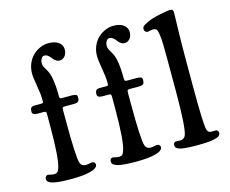

<svg xmlns="http://www.w3.org/2000/svg" viewBox="-101 -856 1203 1005"><g transform="rotate(-15 501.0 -353.5)"><path d="M815.4 -295.4V-444.3Q815.4 -508.3 814.7 -542.5Q814 -576.7 810.8 -599.9Q807.6 -623 802.7 -630.1Q797.9 -637.2 789.1 -638.2Q779.3 -639.2 768.1 -636.5Q756.8 -633.8 753.4 -633.8Q745.6 -634.3 740.7 -639.4Q735.8 -644.5 735.8 -652.8Q735.8 -663.1 742.7 -668.9Q749.5 -674.8 768.6 -683.6Q792 -695.3 835.2 -704.6Q878.4 -713.9 897.5 -713.9Q906.2 -713.9 909.4 -709.2Q912.6 -704.6 912.6 -693.4Q912.6 -686.5 910.4 -609.9Q908.2 -533.2 908.2 -442.9V-301.8Q908.2 -84.5 917.5 -58.6Q922.9 -43.5 938.5 -42.5Q944.3 -42 951.9 -42.7Q959.5 -43.5 963.9 -43Q969.2 -42.5 973.6 -38.3Q978 -34.2 978 -28.3Q978 -16.6 969 -9.5Q960 -2.4 931.9 2.4Q903.8 7.3 854.5 7.3Q784.7 7.3 759 0.5Q733.4 -6.3 733.4 -22.9Q733.4 -40 747.6 -41.5Q752 -42 761 -41Q770 -40 773.9 -40Q781.7 -40.5 789.3 -45.7Q796.9 -50.8 800.3 -60.1Q815.4 -97.2 815.4 -295.4ZM117.2 -369.1H82.5Q57.1 -369.1 57.1 -387.7Q57.1 -393.1 59.1 -402.8Q63.5 -414.6 82 -414.6H116.7Q125.5 -414.6 127.2 -416.5Q128.9 -418.5 128.9 -428.7V-431.2Q128.9 -462.4 120.4 -510.5Q111.8 -558.6 111.8 -579.1Q111.8 -609.4 123.3 -635.3Q134.8 -661.1 152.8 -677.2Q170.9 -693.4 192.1 -702.1Q213.4 -710.9 234.4 -710.9Q270.5 -710.9 290.3 -696Q310.1 -681.2 310.1 -657.7Q310.1 -636.2 298.8 -622.1Q287.6 -607.9 270 -607.9Q258.3 -607.9 248.5 -615Q238.8 -622.1 232.9 -630.9Q227.1 -639.6 217.5 -646.7Q208 -653.8 197.3 -653.8Q187.5 -653.8 181.2 -642.3Q174.8 -630.9 174.8 -618.2Q174.8 -607.4 179 -598.9Q183.1 -590.3 189.2 -580.8Q195.3 -571.3 201.4 -556.9Q207.5 -542.5 211.9 -513.7Q216.3 -484.9 216.8 -444.8V-430.7Q217.3 -419.4 219.5 -417.2Q221.7 -415 231.4 -415H282.2Q299.3 -415 305.9 -411.6Q312.5 -408.2 312.5 -397.5Q312.5 -387.7 310.5 -380.9Q306.6 -369.1 283.2 -369.1H235.4Q224.1 -369.1 221.7 -366.5Q219.2 -363.8 219.2 -351.6V-295.4Q219.2 -99.1 230.5 -64.5Q236.3 -46.4 256.3 -44.4Q265.6 -43.5 279.1 -46.6Q292.5 -49.8 296.4 -49.3Q303.2 -48.3 307.6 -43.9Q312 -39.6 312 -33.2Q312 -14.6 275.6 -3.7Q239.3 7.3 166 7.3Q98.6 7.3 68.6 -0.7Q38.6 -8.8 38.6 -26.4Q38.6 -34.2 42.5 -39.6Q46.4 -44.9 52.7 -45.9Q56.6 -46.4 68.1 -43.2Q79.6 -40 89.4 -40.5Q98.1 -41 103.3 -44.4Q108.4 -47.9 110.6 -51.8Q112.8 -55.7 115.7 -64.5Q132.8 -110.8 132.8 -290V-352.1Q132.8 -363.8 130.6 -366.5Q128.4 -369.1 117.2 -369.1ZM469.2 -369.1H435.1Q409.2 -369.1 409.2 -387.7Q409.2 -394.5 411.6 -402.8Q415.5 -414.6 434.1 -414.6H468.3Q477.1 -414.6 479 -416.5Q481 -418.5 481 -428.7V-431.2Q481 -462.4 472.4 -510.5Q463.9 -558.6 463.9 -579.1Q463.9 -609.4 475.3 -635.3Q486.8 -661.1 504.9 -677.2Q522.9 -693.4 544.2 -702.1Q565.4 -710.9 586.4 -710.9Q622.6 -710.9 642.3 -696Q662.1 -681.2 662.1 -657.7Q662.1 -636.2 650.9 -622.1Q639.6 -607.9 622.1 -607.9Q610.4 -607.9 600.6 -615Q590.8 -622.1 585.2 -630.9Q579.6 -639.6 570.1 -646.7Q560.5 -653.8 549.8 -653.8Q539.6 -653.8 533.2 -642.3Q526.9 -630.9 526.9 -618.2Q526.9 -607.4 531 -598.9Q535.2 -590.3 541.3 -580.8Q547.4 -571.3 553.5 -556.9Q559.6 -542.5 564 -513.7Q568.4 -484.9 568.8 -444.8V-430.7Q569.3 -419.4 571.8 -417.2Q574.2 -415 584 -415H633.8Q650.9 -415 657.7 -411.6Q664.6 -408.2 664.6 -397.5Q664.6 -387.7 662.6 -380.9Q659.2 -369.1 634.8 -369.1H587.4Q575.7 -369.1 573.2 -366.2Q570.8 -363.3 570.8 -351.6V-295.4Q570.8 -100.6 582.5 -64.5Q588.4 -46.4 608.9 -44.4Q618.2 -43.5 631.3 -46.6Q644.5 -49.8 648.4 -49.3Q655.3 -48.3 659.7 -43.9Q664.1 -39.6 664.1 -33.2Q664.1 -14.6 627.9 -3.7Q591.8 7.3 518.6 7.3Q450.7 7.3 420.7 -0.7Q390.6 -8.8 390.6 -26.4Q390.6 -43.9 404.3 -45.9Q408.2 -46.4 419.9 -43.2Q431.6 -40 441.4 -40.5Q453.6 -41 458.3 -46.4Q462.9 -51.8 467.3 -64.5Q484.9 -112.3 484.9 -290V-352.1Q484.9 -363.8 482.7 -366.5Q480.5 -369.1 469.2 -369.1Z"/></g></svg>

Font: Cooper* Medium
Style: Regular
Weight: 500
Designer: Owen Earl
Foundry: indestructible type*
Version: Version 0.001